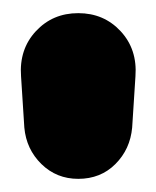

<svg xmlns="http://www.w3.org/2000/svg" viewBox="-20 -732 238 292"><path d="M99 -460Q66 -460 43 -482.5Q20 -505 17 -538L12 -616Q9 -657 34.5 -684.5Q60 -712 99 -712Q138 -712 163.5 -684.5Q189 -657 186 -616L181 -538Q178 -505 155.5 -482.5Q133 -460 99 -460Z"/></svg>

Font: Winky Sans ExtraBold
Style: Regular
Weight: 800
Designer: Simon Atzbach
Foundry: typofactur
Version: Version 1.205